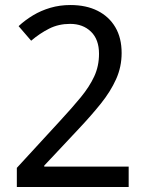

<svg xmlns="http://www.w3.org/2000/svg" viewBox="-20 -744 591 764"><path d="M47 -76 218 -262Q267 -315 301.5 -357Q336 -399 355 -440Q374 -481 374 -530Q374 -587 342 -618Q310 -649 259 -649Q213 -649 175.5 -630Q138 -611 104 -582L54 -640Q80 -664 111.5 -683Q143 -702 180.5 -713Q218 -724 260 -724Q323 -724 368.5 -701Q414 -678 439 -635.5Q464 -593 464 -533Q464 -478 442 -429Q420 -380 381.5 -332Q343 -284 293 -231L156 -85V-81H492V0H47Z"/></svg>

Font: ltelugu05
Style: Book
Weight: 400
Designer: Jelle Bosma - Monotype Design Team
Foundry: Monotype Imaging Inc.
Version: Version 2.003